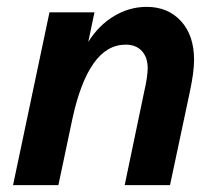

<svg xmlns="http://www.w3.org/2000/svg" viewBox="-20 -539 630 559"><path d="M18 0 124 -503H255L237 -417Q268 -466 312.5 -492.5Q357 -519 407 -519Q469 -519 507 -477.5Q545 -436 545 -365Q545 -346 542 -324Q539 -302 533 -273L475 0H343L400 -273Q405 -294 407.5 -312Q410 -330 410 -340Q410 -372 393 -390.5Q376 -409 346 -409Q291 -409 252.5 -354.5Q214 -300 191 -194L150 0Z"/></svg>

Font: Wix Madefor Text
Style: Bold Italic
Weight: 700
Italic angle: -12°
Designer: Dalton Maag Ltd
Foundry: Dalton Maag Ltd
Version: Version 3.100